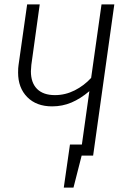

<svg xmlns="http://www.w3.org/2000/svg" viewBox="-20 -705 577 870"><path d="M498 -685 402 0H350L313 145H269L297 -50H351L385 -292Q345 -258 304 -240.5Q263 -223 216 -223Q145 -223 103.5 -265Q62 -307 62 -376Q62 -398 64 -410L103 -685H160L122 -411Q120 -391 120 -382Q120 -330 148 -302Q176 -274 229 -274Q276 -274 318.5 -295.5Q361 -317 393 -352L440 -685Z"/></svg>

Font: Fira Sans Condensed Light
Style: Italic
Weight: 300
Width: 3
Italic angle: -8°
Designer: Carrois Corporate & Edenspiekermann AG
Foundry: Carrois Corporate GbR & Edenspiekermann AG
Version: Version 4.203